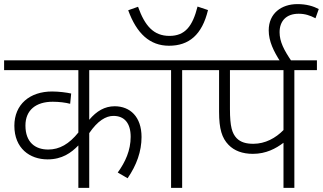

<svg xmlns="http://www.w3.org/2000/svg" viewBox="-20 -916 1574 936"><path d="M735 -574V-622H0V-574H362V-270C317 -214 270 -187 215 -187C152 -187 104 -222 104 -304C104 -379 155 -420 237 -420C268 -420 300 -416 322 -410L327 -460C306 -465 266 -470 234 -470C125 -470 50 -407 50 -303C50 -193 125 -139 212 -139C283 -139 327 -171 362 -207V0H415V-267C456 -327 496 -351 533 -351C587 -351 617 -315 617 -249C617 -183 591 -126 554 -75L602 -47C646 -111 670 -178 670 -248C670 -347 614 -398 539 -398C491 -398 451 -375 415 -332V-574Z M994 -867 943 -884C919 -789 883 -741 806 -741C729 -741 686 -790 653 -883L605 -866C646 -753 710 -693 804 -693C901 -693 965 -746 994 -867ZM868 -574H977V-622H720V-574H814V0H868Z M1415 -574H1525V-622H962V-574H1048V-371C1048 -287 1062 -243 1094 -210C1122 -181 1162 -166 1213 -166C1277 -166 1325 -192 1362 -220V0H1415ZM1362 -574V-282C1324 -243 1273 -215 1215 -215C1181 -215 1153 -222 1133 -243C1112 -266 1101 -297 1101 -385V-574Z M1347 -615H1403C1364 -672 1343 -713 1343 -759C1343 -812 1374 -849 1436 -849C1467 -849 1491 -841 1518 -827L1534 -872C1507 -886 1474 -896 1430 -896C1352 -896 1290 -851 1290 -768C1290 -715 1314 -666 1347 -615Z"/></svg>

Font: Noto Sans Devanagari UI Light
Style: Regular
Weight: 300
Designer: Jelle Bosma - Monotype Design Team
Foundry: Monotype Imaging Inc.
Version: Version 2.004